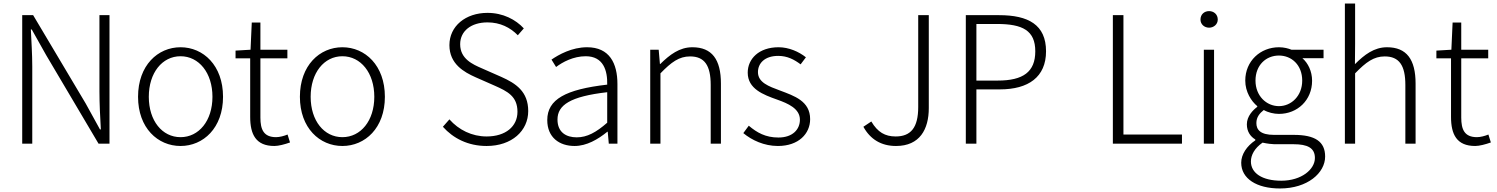

<svg xmlns="http://www.w3.org/2000/svg" viewBox="-20 -815 8489 1089"><path d="M106 0H163V-437C163 -510 158 -578 155 -648H160L242 -502L539 0H601V-729H544V-297C544 -226 548 -153 552 -81H547L466 -228L168 -729H106Z M1004 13C1133 13 1245 -89 1245 -266C1245 -444 1133 -547 1004 -547C875 -547 763 -444 763 -266C763 -89 875 13 1004 13ZM1004 -37C900 -37 824 -130 824 -266C824 -402 900 -496 1004 -496C1108 -496 1185 -402 1185 -266C1185 -130 1108 -37 1004 -37Z M1536 13C1560 13 1594 4 1625 -7L1611 -52C1592 -44 1566 -37 1546 -37C1475 -37 1457 -81 1457 -148V-484H1610V-533H1457V-687H1408L1401 -533L1316 -528V-484H1399V-152C1399 -53 1431 13 1536 13Z M1922 13C2051 13 2163 -89 2163 -266C2163 -444 2051 -547 1922 -547C1793 -547 1681 -444 1681 -266C1681 -89 1793 13 1922 13ZM1922 -37C1818 -37 1742 -130 1742 -266C1742 -402 1818 -496 1922 -496C2026 -496 2103 -402 2103 -266C2103 -130 2026 -37 1922 -37Z M2740 13C2883 13 2976 -73 2976 -185C2976 -296 2906 -342 2823 -379L2714 -427C2661 -450 2590 -481 2590 -564C2590 -639 2652 -688 2745 -688C2817 -688 2874 -659 2917 -615L2951 -654C2905 -704 2833 -742 2745 -742C2621 -742 2529 -667 2529 -559C2529 -452 2612 -406 2677 -377L2786 -329C2858 -297 2915 -269 2915 -181C2915 -98 2848 -41 2740 -41C2657 -41 2582 -78 2529 -138L2492 -96C2550 -31 2634 13 2740 13Z M3239 13C3307 13 3371 -24 3425 -68H3427L3433 0H3482V-338C3482 -456 3437 -547 3310 -547C3223 -547 3149 -505 3108 -477L3134 -435C3171 -463 3232 -496 3302 -496C3403 -496 3426 -414 3424 -335C3189 -308 3084 -252 3084 -134C3084 -35 3153 13 3239 13ZM3251 -36C3192 -36 3142 -64 3142 -137C3142 -219 3214 -268 3424 -292V-119C3361 -64 3310 -36 3251 -36Z M3668 0H3726V-399C3788 -463 3832 -495 3894 -495C3976 -495 4011 -444 4011 -333V0H4069V-341C4069 -478 4018 -547 3907 -547C3834 -547 3779 -505 3725 -452H3723L3716 -533H3668Z M4392 13C4510 13 4575 -57 4575 -139C4575 -242 4485 -271 4403 -302C4341 -325 4279 -347 4279 -406C4279 -454 4315 -498 4394 -498C4446 -498 4485 -477 4521 -450L4551 -490C4511 -522 4454 -547 4396 -547C4284 -547 4221 -481 4221 -403C4221 -311 4309 -278 4388 -250C4450 -228 4517 -199 4517 -136C4517 -81 4476 -35 4395 -35C4322 -35 4273 -63 4227 -102L4196 -60C4244 -20 4314 13 4392 13Z M5062 13C5197 13 5248 -82 5248 -202V-729H5188V-208C5188 -91 5146 -41 5060 -41C5000 -41 4958 -65 4922 -126L4877 -96C4916 -25 4978 13 5062 13Z M5458 0H5518V-308H5651C5813 -308 5913 -378 5913 -524C5913 -675 5812 -729 5647 -729H5458ZM5518 -358V-679H5635C5780 -679 5852 -642 5852 -524C5852 -407 5783 -358 5639 -358Z M6292 0H6684V-52H6352V-729H6292Z M6808 0H6866V-533H6808ZM6838 -658C6864 -658 6887 -677 6887 -704C6887 -734 6864 -752 6838 -752C6811 -752 6789 -734 6789 -704C6789 -677 6811 -658 6838 -658Z M7240 254C7396 254 7496 166 7496 73C7496 -12 7439 -50 7318 -50H7206C7129 -50 7106 -79 7106 -117C7106 -151 7125 -173 7148 -191C7172 -177 7205 -169 7234 -169C7339 -169 7422 -247 7422 -357C7422 -411 7399 -457 7367 -485H7487V-533H7305C7288 -540 7263 -547 7234 -547C7129 -547 7043 -469 7043 -358C7043 -294 7077 -241 7111 -213V-209C7087 -191 7052 -156 7052 -110C7052 -68 7073 -40 7100 -24V-19C7051 14 7020 61 7020 108C7020 198 7107 254 7240 254ZM7234 -213C7163 -213 7101 -271 7101 -358C7101 -446 7161 -500 7234 -500C7306 -500 7366 -446 7366 -358C7366 -271 7304 -213 7234 -213ZM7247 210C7138 210 7075 166 7075 101C7075 65 7095 26 7141 -6C7168 0 7196 3 7208 3H7317C7396 3 7438 24 7438 81C7438 145 7363 210 7247 210Z M7608 0H7666V-399C7728 -463 7772 -495 7834 -495C7916 -495 7951 -444 7951 -333V0H8009V-341C8009 -478 7958 -547 7847 -547C7774 -547 7719 -505 7665 -451L7666 -567V-795H7608Z M8347 13C8371 13 8405 4 8436 -7L8422 -52C8403 -44 8377 -37 8357 -37C8286 -37 8268 -81 8268 -148V-484H8421V-533H8268V-687H8219L8212 -533L8127 -528V-484H8210V-152C8210 -53 8242 13 8347 13Z"/></svg>

Font: Noto Sans JP Light
Style: Regular
Weight: 300
Designer: Ryoko NISHIZUKA (kana & ideographs); Paul D. Hunt (Latin, Greek & Cyrillic); Wenlong ZHANG (bopomofo); Sandoll Communica
Foundry: Adobe Systems Incorporated
Version: Version 1.004;PS 1.004;hotconv 1.0.82;makeotf.lib2.5.63406